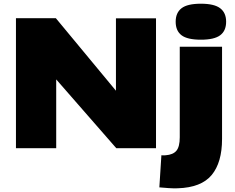

<svg xmlns="http://www.w3.org/2000/svg" viewBox="-20 -799 1269 1035"><path d="M66 0V-701H281L605 -310V-700H821V0H607L283 -371V0ZM1063 -585Q990 -585 958.5 -609Q927 -633 927 -682Q927 -730 958.5 -754.5Q990 -779 1063 -779Q1135 -779 1167 -754.5Q1199 -730 1199 -682Q1199 -633 1167 -609Q1135 -585 1063 -585ZM1177 -547V-50Q1177 77 1121 144.5Q1065 212 938 216Q918 217 889 215Q860 213 839 211L850 38Q863 39 873 38Q913 35 931 13.5Q949 -8 949 -59V-547Z"/></svg>

Font: Georama Extended ExtraBold
Style: Regular
Weight: 800
Width: 7
Designer: Jean-Baptiste Levee
Foundry: Production Type
Version: Version 1.000